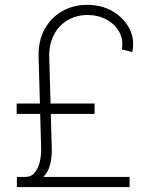

<svg xmlns="http://www.w3.org/2000/svg" viewBox="-20 -757 619 777"><path d="M504.4 0H48.3V-41H82.5Q106.9 -41 121.3 -59.1Q135.7 -77.1 141.6 -104.5Q147.5 -131.8 146.5 -160.6L142.6 -295.9H47.4V-337.9H141.6L136.2 -525.9Q134.3 -591.3 160.4 -638.7Q186.5 -686 231.7 -711.7Q276.9 -737.3 333 -737.3Q392.1 -737.3 437.3 -710.4Q482.4 -683.6 504.4 -639.9Q526.4 -596.2 515.1 -546.4L473.1 -557.1Q480 -596.2 462.6 -627.7Q445.3 -659.2 411.1 -677.7Q377 -696.3 334.5 -696.3Q290 -696.3 254.4 -675.8Q218.8 -655.3 198.5 -616.9Q178.2 -578.6 179.2 -525.9L184.6 -337.9H362.8V-295.9H185.5L189.5 -160.6Q190.9 -122.1 182.9 -91.1Q174.8 -60.1 155.3 -41H504.4Z"/></svg>

Font: Inter Display Extra Light
Style: Regular
Weight: 200
Designer: Rasmus Andersson
Foundry: rsms
Version: Version 4.000;git-4fc901f